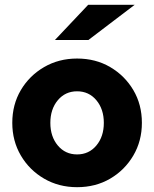

<svg xmlns="http://www.w3.org/2000/svg" viewBox="-20 -767 640 797"><path d="M300 10Q224 10 163 -25.5Q102 -61 66.5 -121.5Q31 -182 31 -257Q31 -333 66.5 -393Q102 -453 163 -488.5Q224 -524 300 -524Q377 -524 437.5 -488.5Q498 -453 533.5 -393Q569 -333 569 -257Q569 -182 533.5 -121.5Q498 -61 437.5 -25.5Q377 10 300 10ZM300 -126Q349 -126 380 -163Q411 -200 411 -257Q411 -314 380 -351Q349 -388 300 -388Q251 -388 220 -351Q189 -314 189 -257Q189 -200 220 -163Q251 -126 300 -126ZM208 -601 346 -747H539L347 -601Z"/></svg>

Font: Red Hat Mono
Style: Bold
Weight: 700
Monospace: yes
Designer: Pentagram, MCKL
Foundry: Pentagram, MCKL
Version: Version 1.023; ttfautohint (v1.8.3)